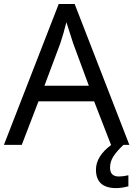

<svg xmlns="http://www.w3.org/2000/svg" viewBox="-20 -737 679 977"><path d="M432.1 -300.8 352.1 -517.1 317.9 -624Q303.2 -565.4 287.1 -517.1L206.1 -300.8ZM540 116.2Q540 161.1 585 161.1Q606.4 161.1 633.3 154.8V210.9Q599.6 220.2 571.3 220.2Q468.3 220.2 468.3 126Q468.3 58.1 546.4 0H544.9L459 -221.2H175.8L90.8 0H0L278.8 -716.8H359.9L638.2 0H608.4Q574.2 32.2 557.1 58.8Q540 85.4 540 116.2Z"/></svg>

Font: NotoSans
Style: Regular
Weight: 400
Designer: Monotype Design team
Foundry: Monotype Imaging Inc.
Version: Version 1.04